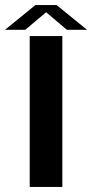

<svg xmlns="http://www.w3.org/2000/svg" viewBox="-56 -733 362 753"><path d="M60.5 0H188.5V-591.5H60.5ZM-36.5 -616H43L125 -685L206.5 -616H285.5L166 -713H82.5Z"/></svg>

Font: Anybody SemiExpanded Medium
Style: Regular
Weight: 500
Width: 6
Version: Version 1.113;gftools[0.9.25]